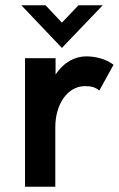

<svg xmlns="http://www.w3.org/2000/svg" viewBox="-20 -709 451 729"><path d="M215 -527 370 -689H278L215 -623L153 -689H61ZM75 0H190V-226C190 -313 236 -382 303 -382C329 -382 343 -377 357 -365L411 -463C382 -486 340 -495 308 -495C267 -495 225 -476 191 -426V-488H75Z"/></svg>

Font: FREAK Grotesk
Style: Bold
Weight: 700
Designer: La Scuola Open Source
Foundry: La Scuola Open Source
Version: Version 1.000;PS 1.0;hotconv 1.0.72;makeotf.lib2.5.5900